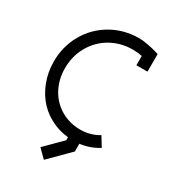

<svg xmlns="http://www.w3.org/2000/svg" viewBox="-204 -779 963 1073"><g transform="rotate(30 277.5 -242.5)"><path d="M251 184.6 199.2 132.8 304.7 27.3V3.9H377.9V57.6ZM24.4 -320.3Q24.4 -417 70.1 -497.3Q115.7 -577.6 196 -624Q276.4 -670.4 374 -670.4Q397.9 -670.4 430.9 -664.1Q463.9 -657.7 485.4 -651.4L506.3 -645V-531.7H434.6V-591.3Q405.8 -597.7 375.5 -597.7Q297.4 -597.7 233.6 -561.3Q169.9 -524.9 133.5 -460.7Q97.2 -396.5 97.2 -318.4Q97.2 -246.6 128.4 -188.2Q159.7 -129.9 216.1 -96.4Q272.5 -63 342.3 -63Q407.2 -63 460.9 -95.7L498 -34.7Q426.3 9.8 341.3 9.8Q272.5 9.8 213.1 -15.6Q153.8 -41 112.5 -85Q71.3 -128.9 47.9 -189.9Q24.4 -251 24.4 -320.3Z"/></g></svg>

Font: Eligible
Style: Regular
Weight: 500
Version: Version 1.1